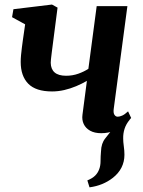

<svg xmlns="http://www.w3.org/2000/svg" viewBox="-20 -575 628 844"><path d="M373.5 248.5 364 218Q386 209 398 197.2Q410 185.5 416 169Q422 153.5 422 133Q422 112.5 424 90.5Q425 55 442.8 33.2Q460.5 11.5 474 -6.5L550 -48.5Q534.5 -30 527.8 -9.5Q521 11 521.5 34Q521.5 48.5 524.2 67.8Q527 87 527 105.5Q527 136 513.8 162Q500.5 188 475 207.5Q454.5 223.5 429 234Q403.5 244.5 373.5 248.5ZM233 -541.5 208 -348Q207 -340.5 206 -331.5Q205 -322.5 204 -314.2Q203 -306 203 -299Q203.5 -271 220.2 -256.5Q237 -242 270.5 -242Q299 -242 324.2 -251Q349.5 -260 368.5 -272.5L405 -548H540L480 -97Q477.5 -79 483 -70.5Q488.5 -62 497.5 -62Q505.5 -62 516.8 -66.8Q528 -71.5 543 -85.5L556.5 -56.5Q547.5 -44 528.8 -28.2Q510 -12.5 483.5 -1Q457 10.5 425 10.5Q395.5 10.5 376 -0.5Q356.5 -11.5 348 -29.8Q339.5 -48 342.5 -70.5L362 -219.5Q340.5 -207 315 -196.2Q289.5 -185.5 262.5 -179.2Q235.5 -173 209 -173Q137.5 -173 104.2 -207Q71 -241 71 -302.5Q71 -316.5 72.5 -332.8Q74 -349 76.2 -366Q78.5 -383 80.5 -398.5L90.5 -468L33 -499.5L39 -534.5L208.5 -555Z"/></svg>

Font: Merriweather 48pt
Style: Bold Italic
Weight: 700
Italic angle: -7.8°
Version: Version 2.101